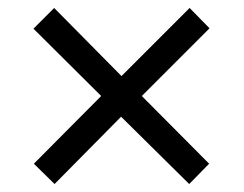

<svg xmlns="http://www.w3.org/2000/svg" viewBox="-20 -594 612 482"><path d="M456 -574 506 -523 336 -353 505 -183 455 -132 284 -301 117 -132 65 -183 234 -353 64 -522 116 -574 285 -403Z"/></svg>

Font: Noto Sans Bamum
Style: Regular
Weight: 400
Designer: Monotype Design Team
Foundry: Monotype Imaging Inc.
Version: Version 2.001